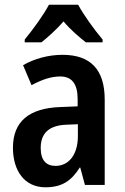

<svg xmlns="http://www.w3.org/2000/svg" viewBox="-20 -786 531 816"><path d="M312 -766H188C167 -725 119 -659 85 -618V-606H156C181 -626 219 -659 250 -695C280 -659 317 -628 345 -606H416V-618C379 -662 336 -722 312 -766ZM246 -553C186 -553 127 -537 78 -509L114 -424C159 -448 197 -461 236 -461C286 -461 310 -429 310 -364V-334L235 -331C104 -326 35 -270 35 -158C35 -62 83 10 173 10C243 10 283 -17 319 -74H321L341 0H425V-363C425 -490 365 -553 246 -553ZM262 -256 311 -258V-208C311 -128 272 -81 216 -81C177 -81 153 -104 153 -157C153 -217 185 -253 262 -256Z"/></svg>

Font: Noto Sans Telugu Condensed SemiBold
Style: Regular
Weight: 600
Width: 3
Designer: Jelle Bosma - Monotype Design Team
Foundry: Monotype Imaging Inc.
Version: Version 2.005